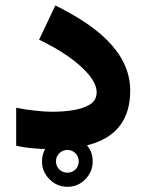

<svg xmlns="http://www.w3.org/2000/svg" viewBox="-20 -554 543 712"><path d="M171.4 -139.6C153.3 -139.6 132.3 -141.1 108.4 -144C84 -146.5 61 -149.9 40 -154.3V-13.7C61.5 -8.8 83.5 -5.4 106 -3.9C119.1 -2.4 133.3 -2 147.5 -1.5C139.6 12.2 135.7 27.3 135.7 44.4C135.7 70.3 145 92.3 163.6 110.8C182.1 129.4 204.1 138.7 230 138.7C255.9 138.7 278.3 129.4 296.4 110.8C314.5 92.3 323.7 70.3 323.7 44.4C323.7 21.5 316.9 2 302.7 -15.1C311.5 -17.6 319.8 -20 328.1 -22.5C413.6 -51.3 462.9 -113.8 462.9 -217.8C462.9 -368.2 322.8 -465.8 185.1 -533.7L125 -406.7C163.1 -388.7 198.2 -368.7 231 -346.2C295.4 -301.3 338.4 -252.9 338.4 -211.9C338.4 -191.9 330.1 -176.8 313.5 -166.5C279.8 -145.5 224.6 -139.6 171.4 -139.6ZM187.5 44.4C187.5 21 206.5 2 230 2C253.4 2 272 20.5 272 44.4C272 68.4 253.9 86.4 230 86.4C206.1 86.4 187.5 67.9 187.5 44.4Z"/></svg>

Font: Vazirmatn ExtraBold
Style: Regular
Weight: 800
Designer: Saber Rastikerdar
Foundry: Saber Rastikerdar
Version: Version 33.003